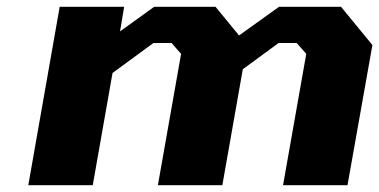

<svg xmlns="http://www.w3.org/2000/svg" viewBox="-20 -543 1112 563"><path d="M63 0 155 -523H344L332 -451L432 -523H612L681 -439L798 -523H980L1072 -411L999 0H810L878 -385L850 -417H797L692 -340L632 0H443L511 -385L483 -417H430L310 -329L252 0Z"/></svg>

Font: Tomorrow
Style: Bold Italic
Weight: 700
Italic angle: -10°
Designer: Tony de Marco, Monica Rizzolli
Foundry: Just in Type
Version: Version 2.002